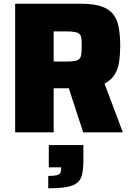

<svg xmlns="http://www.w3.org/2000/svg" viewBox="-20 -708 708 1027"><path d="M61 0V-688H412Q481 -688 523 -673.5Q565 -659 586.5 -630.5Q608 -602 615.5 -559.5Q623 -517 623 -462Q623 -418 617.5 -379Q612 -340 593.5 -309.5Q575 -279 539 -261L637 0H425L336 -273L387 -245Q378 -239 368 -237.5Q358 -236 342 -236H267V0ZM267 -379H335Q363 -379 379 -381.5Q395 -384 403.5 -392Q412 -400 414.5 -416Q417 -432 417 -459Q417 -485 415.5 -501Q414 -517 406.5 -525Q399 -533 382 -536.5Q365 -540 335 -540H267ZM238 299V233Q268 233 282.5 229.5Q297 226 302 218Q307 210 307 196V187H241V68H426V146Q426 191 420 221Q414 251 395 268Q376 285 338.5 292Q301 299 238 299Z"/></svg>

Font: Saira Thin ExtraBold
Style: Regular
Weight: 800
Version: Version 1.101